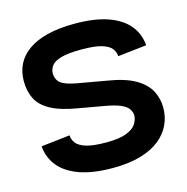

<svg xmlns="http://www.w3.org/2000/svg" viewBox="-102 -768 852 875"><g transform="rotate(-15 324.5 -330.5)"><path d="M480 -476.7Q479.3 -496.3 466.5 -513Q453.7 -529.7 420.7 -539.7Q387.7 -549.7 326 -549.7Q264 -549.7 230.5 -540.3Q197 -531 184.5 -514.8Q172 -498.7 171.3 -478.3Q172 -457 181.7 -442.8Q191.3 -428.7 215.7 -419.3Q240 -410 283.7 -403L400.7 -382.3Q485.7 -369 533 -341Q580.3 -313 599 -275.8Q617.7 -238.7 617.7 -197.7Q617.7 -155 600.5 -117.7Q583.3 -80.3 547.7 -51.7Q512 -23 456.8 -6.8Q401.7 9.3 326 9.3Q232.3 9.3 169.8 -12.8Q107.3 -35 74.2 -75.2Q41 -115.3 36.3 -170.3L172.3 -185.7Q173 -165.3 185.8 -148.5Q198.7 -131.7 231.7 -121.3Q264.7 -111 326.3 -111Q388.3 -111 421.8 -124.2Q455.3 -137.3 467.8 -157.2Q480.3 -177 481 -197.3Q480.3 -213.7 470.2 -228.5Q460 -243.3 433.8 -254.5Q407.7 -265.7 359.3 -274L244.3 -294.3Q162 -307.7 116.3 -332.8Q70.7 -358 52.7 -394.3Q34.7 -430.7 34.7 -478Q34.7 -520.7 51.8 -556Q69 -591.3 104.7 -617.2Q140.3 -643 195.5 -657.2Q250.7 -671.3 326.3 -671.3Q420 -671.3 482.5 -649.2Q545 -627 578.2 -587Q611.3 -547 616 -492Z"/></g></svg>

Font: Nata Sans
Style: Regular
Weight: 400
Designer: Daniel Uzquiano Cruz
Version: Version 1.001